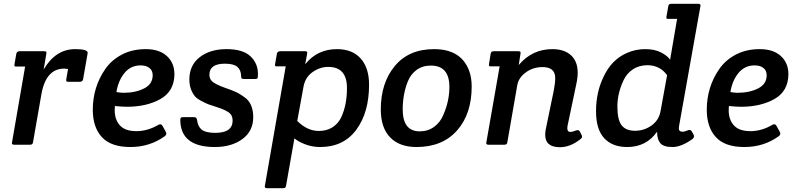

<svg xmlns="http://www.w3.org/2000/svg" viewBox="-20 -766 4208 1016"><path d="M57 0Q43 0 43 -8Q43 -11 44 -15L113 -414H70Q60 -413 57.5 -416Q55 -419 57 -428L66 -480Q68 -495 85 -495H212Q222 -495 224.5 -492Q227 -489 225 -480L211 -398Q274 -506 378 -506Q444 -506 444 -487Q444 -484 443 -480L420 -348Q418 -333 401 -333H344Q334 -333 331.5 -336Q329 -339 331 -348L340 -401Q326 -403 320 -403Q223 -403 199 -267L155 -15Q154 -6 150 -3Q146 0 136 0Z M853 -46Q773 12 670 12Q567 12 519 -40.5Q471 -93 471 -185Q471 -306 538 -402Q571 -449 625.5 -477.5Q680 -506 751.5 -506Q823 -506 863 -469.5Q903 -433 903 -373Q902 -283 829 -242Q756 -201 652 -201Q628 -201 588 -205Q587 -197 587 -183Q587 -133 614.5 -102.5Q642 -72 702 -72Q762 -72 819 -106Q833 -113 840 -100L857 -69Q865 -56 853 -46ZM724 -420Q672 -420 639 -380Q606 -340 596 -279Q616 -275 634 -275Q697 -275 742.5 -298Q788 -321 788 -368Q788 -393 770.5 -406.5Q753 -420 724 -420Z M1119 -63Q1211 -63 1211 -128Q1211 -157 1190 -171.5Q1169 -186 1131 -198Q1093 -210 1081.5 -214.5Q1070 -219 1046 -231.5Q1022 -244 1011 -257Q982 -294 982 -345Q982 -421 1037 -463.5Q1092 -506 1178.5 -506Q1265 -506 1305 -468.5Q1345 -431 1345 -375Q1345 -354 1342 -351Q1339 -348 1329 -348H1272Q1262 -348 1259 -351Q1256 -354 1256 -364Q1255 -396 1235.5 -412.5Q1216 -429 1170 -429Q1088 -429 1088 -370Q1088 -344 1110 -329.5Q1132 -315 1172 -301Q1212 -287 1231 -278Q1250 -269 1273 -252Q1320 -220 1320 -146Q1320 -72 1262.5 -30Q1205 12 1117 12Q936 12 934 -130Q934 -140 937 -143Q940 -146 949 -146H1005Q1015 -146 1018 -143Q1021 -140 1023 -130Q1027 -96 1048 -79.5Q1069 -63 1119 -63Z M1395 230Q1381 230 1381 222Q1381 219 1382 215L1492 -415H1449Q1439 -414 1436.5 -417Q1434 -420 1436 -429L1445 -480Q1447 -495 1464 -495H1592Q1602 -495 1604.5 -492Q1607 -489 1605 -480L1595 -426Q1659 -506 1763 -506Q1845 -506 1889 -456Q1933 -406 1933 -318Q1933 -171 1865.5 -79.5Q1798 12 1674 12Q1632 12 1594.5 -2.5Q1557 -17 1538 -34L1494 215Q1493 224 1489 227Q1485 230 1475 230ZM1717 -412Q1673 -412 1634 -384.5Q1595 -357 1586 -307L1553 -126Q1606 -73 1667 -73Q1709 -73 1739.5 -92.5Q1770 -112 1786 -146Q1816 -211 1816 -300Q1816 -412 1717 -412Z M2476 -308Q2476 -163 2398.5 -75.5Q2321 12 2184 12Q2094 12 2044.5 -39Q1995 -90 1995 -187Q1995 -327 2069 -416.5Q2143 -506 2277 -506Q2419 -506 2462 -393Q2476 -356 2476 -308ZM2358 -306Q2358 -419 2260 -419Q2216 -419 2184.5 -396Q2153 -373 2138 -335Q2111 -267 2111 -187Q2111 -71 2201 -71Q2245 -71 2277.5 -95Q2310 -119 2326 -158Q2358 -231 2358 -306Z M2567 0Q2553 0 2553 -8Q2553 -11 2554 -15L2624 -415H2581Q2571 -414 2568.5 -417Q2566 -420 2568 -429L2576 -480Q2578 -489 2581.5 -492Q2585 -495 2595 -495H2721Q2731 -495 2733.5 -492Q2736 -489 2734 -480L2725 -422Q2796 -506 2903 -506Q2966 -506 3001.5 -473.5Q3037 -441 3037 -381Q3037 -354 3029 -318L2983 -99Q2982 -92 2982 -87Q2982 -68 2998 -68Q3010 -68 3026.5 -75Q3043 -82 3049 -69L3057 -53Q3060 -48 3060 -42Q3060 -36 3052 -30Q2998 13 2943 13Q2865 13 2865 -53Q2865 -66 2868 -82L2911 -290Q2918 -327 2918 -353Q2918 -411 2851 -411Q2801 -411 2762.5 -383Q2724 -355 2717 -314L2665 -15Q2664 -6 2660 -3Q2656 0 2646 0Z M3673 -746Q3687 -746 3687 -738Q3687 -735 3686 -731L3573 -97Q3572 -92 3572 -87Q3572 -69 3592 -69Q3603 -69 3618.5 -76Q3634 -83 3641 -70L3650 -54Q3657 -41 3645 -31Q3586 12 3538.5 12Q3491 12 3474 -8.5Q3457 -29 3457 -69Q3400 12 3299 12Q3220 12 3177 -35Q3134 -82 3134 -177Q3134 -277 3173 -358Q3216 -451 3298 -486Q3343 -506 3394 -506Q3445 -506 3479 -488Q3513 -470 3526 -450L3563 -666H3520Q3510 -665 3507.5 -668Q3505 -671 3507 -680L3516 -731Q3517 -740 3521 -743Q3525 -746 3535 -746ZM3510 -368Q3473 -420 3407 -421Q3362 -421 3329 -399Q3296 -377 3279 -340Q3247 -272 3247 -202Q3247 -132 3269.5 -103Q3292 -74 3340.5 -74Q3389 -74 3428.5 -102.5Q3468 -131 3476 -181Z M4102 -46Q4022 12 3919 12Q3816 12 3768 -40.5Q3720 -93 3720 -185Q3720 -306 3787 -402Q3820 -449 3874.5 -477.5Q3929 -506 4000.5 -506Q4072 -506 4112 -469.5Q4152 -433 4152 -373Q4151 -283 4078 -242Q4005 -201 3901 -201Q3877 -201 3837 -205Q3836 -197 3836 -183Q3836 -133 3863.5 -102.5Q3891 -72 3951 -72Q4011 -72 4068 -106Q4082 -113 4089 -100L4106 -69Q4114 -56 4102 -46ZM3973 -420Q3921 -420 3888 -380Q3855 -340 3845 -279Q3865 -275 3883 -275Q3946 -275 3991.5 -298Q4037 -321 4037 -368Q4037 -393 4019.5 -406.5Q4002 -420 3973 -420Z"/></svg>

Font: Crete Round
Style: Italic
Weight: 400
Designer: Veronika Burian
Foundry: TypeTogether
Version: Version 1.001; ttfautohint (v1.6)